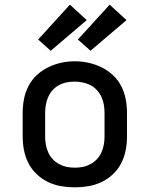

<svg xmlns="http://www.w3.org/2000/svg" viewBox="-20 -793 640 821"><path d="M300 8Q270 8 241 3Q212 -2 185 -15Q158 -28 136.5 -48.5Q115 -69 101.5 -95.5Q88 -122 82.5 -151Q77 -180 77 -210V-310Q77 -340 82.5 -369Q88 -398 101.5 -424.5Q115 -451 137 -471.5Q159 -492 185.5 -505Q212 -518 241 -524.5Q270 -531 300 -531Q330 -531 359 -524.5Q388 -518 414.5 -505Q441 -492 463 -471.5Q485 -451 498.5 -424.5Q512 -398 517.5 -369Q523 -340 523 -310V-210Q523 -180 517.5 -151Q512 -122 498.5 -95.5Q485 -69 463.5 -48.5Q442 -28 415 -15Q388 -2 359 3Q330 8 300 8ZM300 -76Q318 -76 335 -79.5Q352 -83 367.5 -91.5Q383 -100 395 -113Q407 -126 414 -142Q421 -158 424 -175Q427 -192 427 -210V-310Q427 -328 424 -345.5Q421 -363 413.5 -379Q406 -395 394 -408Q382 -421 366.5 -429Q351 -437 333.5 -440.5Q316 -444 298 -444Q281 -444 264 -440.5Q247 -437 231.5 -428.5Q216 -420 204.5 -407Q193 -394 186 -378Q179 -362 176 -344.5Q173 -327 173 -310V-210Q173 -192 176 -175Q179 -158 186 -142Q193 -126 205 -113Q217 -100 232.5 -91.5Q248 -83 265 -79.5Q282 -76 300 -76ZM367 -576 313 -624 449 -773 521 -707ZM197 -576 143 -624 279 -773 351 -707Z"/></svg>

Font: Zed Mono Medium Extended
Style: Regular
Weight: 500
Width: 7
Monospace: yes
Designer: Belleve Invis
Foundry: Belleve Invis
Version: Version 1.0.0; ttfautohint (v1.8.4)